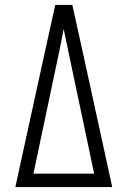

<svg xmlns="http://www.w3.org/2000/svg" viewBox="-20 -755 515 775"><path d="M42 0 149 -490 203 -735H272L326 -490L433 0ZM115 -54H360L268 -490Q260 -527 252.5 -564Q245 -601 237 -638Q230 -601 222.5 -564Q215 -527 207 -490Z"/></svg>

Font: Iosevka QP Light
Style: Regular
Weight: 300
Designer: Belleve Invis
Foundry: Belleve Invis
Version: Version 20.0.0; ttfautohint (v1.8.4)